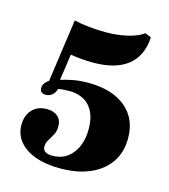

<svg xmlns="http://www.w3.org/2000/svg" viewBox="-90 -518 628 712"><g transform="rotate(15 224.0 -162.0)"><path d="M204.8 121Q150 121 109.7 106.5Q69.4 91.9 47.2 64.9Q25 37.9 25 1.6Q25 -34.7 46 -56.9Q66.9 -79 101.6 -79Q128.2 -79 143.5 -65.7Q158.9 -52.4 158.9 -28.2Q158.9 -8.9 151.2 5.2Q143.5 19.4 135.9 31.5Q128.2 43.5 128.2 58.1Q128.2 70.2 137.5 76.6Q146.8 83.1 165.3 83.1Q212.9 83.1 241.5 47.2Q270.2 11.3 270.2 -47.6Q270.2 -104 242.3 -134.7Q214.5 -165.3 163.7 -165.3Q137.9 -165.3 120.2 -161.3Q102.4 -157.3 90.3 -150.8L80.6 -171.8L116.1 -423.4Q137.9 -417.7 171 -414.1Q204 -410.5 237.9 -410.5Q283.1 -410.5 321.8 -419.8Q360.5 -429 381.5 -445.2L404.8 -435.5Q400.8 -362.9 354 -326.2Q307.3 -289.5 221 -289.5Q199.2 -289.5 177.4 -291.5Q155.6 -293.5 134.7 -296.8L120.2 -196Q138.7 -202.4 166.1 -207.7Q193.5 -212.9 224.2 -212.9Q316.1 -212.9 368.1 -170.2Q420.2 -127.4 420.2 -51.6Q420.2 1.6 394 40.3Q367.7 79 319.4 100Q271 121 204.8 121ZM83.1 -129Q60.5 -129 60.5 -149.2Q60.5 -165.3 75.4 -177.4Q90.3 -189.5 118.5 -196L124.2 -177.4Q123.4 -155.6 112.1 -142.3Q100.8 -129 83.1 -129Z"/></g></svg>

Font: Playfair 9pt Black
Style: Regular
Weight: 900
Designer: Claus Eggers Sørensen
Foundry: Claus Eggers Sørensen
Version: Version 2.203